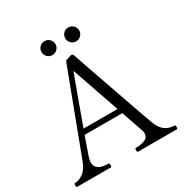

<svg xmlns="http://www.w3.org/2000/svg" viewBox="-203 -1062 1167 1219"><g transform="rotate(-30 381.0 -452.5)"><path d="M748 -14Q748 0 742 0H458Q454 0 452.5 -3.5Q451 -7 451 -14Q451 -21 452.5 -24.5Q454 -28 458 -28Q496 -28 524 -39.5Q552 -51 552 -81Q552 -93 548 -104L493 -262H217L172 -134Q163 -109 163 -90Q163 -28 258 -28Q262 -28 263 -23.5Q264 -19 264 -14Q264 0 258 0H12Q8 0 6.5 -3.5Q5 -7 5 -14Q5 -21 6.5 -24.5Q8 -28 12 -28Q41 -28 71 -49Q101 -70 120 -118L351 -730L396 -744Q401 -744 405.5 -741Q410 -738 411 -734L445 -635Q479 -538 547.5 -341Q616 -144 628 -114Q660 -28 742 -28Q746 -28 747 -23.5Q748 -19 748 -14ZM480 -300 359 -650Q299 -489 231 -300ZM294 -905Q272 -905 257.5 -890Q243 -875 243 -854Q243 -833 257.5 -818Q272 -803 294 -803Q315 -803 330 -818Q345 -833 345 -854Q345 -875 330 -890Q315 -905 294 -905ZM468 -905Q446 -905 431.5 -890Q417 -875 417 -854Q417 -833 431.5 -818Q446 -803 468 -803Q489 -803 504 -818Q519 -833 519 -854Q519 -875 504 -890Q489 -905 468 -905Z"/></g></svg>

Font: Shippori Mincho
Style: Regular
Weight: 400
Designer: FONTDASU
Foundry: FONTDASU / Google Inc. / but / Adobe
Version: Version 3.110; ttfautohint (v1.8.3)